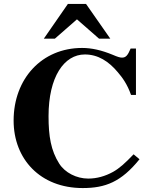

<svg xmlns="http://www.w3.org/2000/svg" viewBox="-20 -934 762 973"><path d="M539 -738 416 -914H324L202 -738H258L370 -836L482 -738ZM657 -152C613 -106 585 -81 553 -63C513 -41 471 -29 427 -29C368 -29 309 -59 280 -105C238 -171 226 -244 226 -345C226 -545 305 -658 410 -658C477 -658 531 -623 577 -568C601 -540 625 -507 644 -453H669V-688H642C627 -652 617 -642 598 -642C588 -642 575 -646 552 -656C494 -680 444 -691 396 -691C192 -691 49 -535 49 -323C49 -128 184 19 399 19C514 19 594 -12 687 -127Z"/></svg>

Font: XITS
Style: Bold
Weight: 700
Designer: MicroPress Inc., with final additions and corrections provided by Coen Hoffman, Elsevier (retired)
Version: Version 1.107